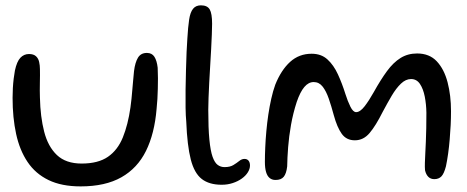

<svg xmlns="http://www.w3.org/2000/svg" viewBox="-20 -650 1707 702"><path d="M275 31.5Q205 31.5 157.2 8.2Q109.5 -15 80.8 -57.8Q52 -100.5 39 -160Q26 -219.5 26 -292.5Q26 -310 27 -327.8Q28 -345.5 30 -362.2Q32 -379 34.5 -392Q41.5 -425 54.5 -438.8Q67.5 -452.5 86 -452.5Q103 -452.5 111.8 -444.2Q120.5 -436 123.2 -423.2Q126 -410.5 126 -397.5Q126.5 -388.5 126.2 -375.2Q126 -362 125.8 -347.2Q125.5 -332.5 125.5 -318.5Q125.5 -304.5 126 -293Q127.5 -223 141.5 -168.5Q155.5 -114 188.2 -83Q221 -52 278.5 -52Q339 -52 374.8 -76.8Q410.5 -101.5 429.2 -147.8Q448 -194 457 -257.5Q459 -272.5 460.8 -288.8Q462.5 -305 463.8 -321.8Q465 -338.5 466.8 -355.8Q468.5 -373 470 -390Q474 -422 484.5 -439.2Q495 -456.5 517 -456.5Q535.5 -456.5 544.5 -442.5Q553.5 -428.5 556.5 -402.5Q557.5 -383 557.5 -363.8Q557.5 -344.5 557 -325.5Q556.5 -306.5 555.5 -288Q554.5 -269.5 552.5 -251.5Q545 -161.5 513.8 -98.2Q482.5 -35 423.8 -1.8Q365 31.5 275 31.5Z M790.5 25.5Q745 25.5 717.8 4.5Q690.5 -16.5 677.5 -67Q664.5 -117.5 661 -205.5Q659 -225.5 658.5 -256Q658 -286.5 658.5 -322.5Q659 -358.5 660 -394Q661 -429.5 662.2 -459.8Q663.5 -490 665 -509Q667.5 -551.5 671.5 -578.2Q675.5 -605 685.8 -617.8Q696 -630.5 714.5 -630.5Q738 -630.5 746.8 -615.5Q755.5 -600.5 755.5 -563Q755.5 -548 754.5 -523.8Q753.5 -499.5 752 -470.2Q750.5 -441 748.5 -409.5Q746.5 -378 745 -348Q743.5 -318 742.5 -292.2Q741.5 -266.5 741.5 -249Q741.5 -181.5 745.5 -140Q749.5 -98.5 757.2 -76.8Q765 -55 776 -47Q787 -39 801 -39Q821 -39 833.2 -46.5Q845.5 -54 854.8 -61.5Q864 -69 874 -69Q883.5 -69 888.8 -62.5Q894 -56 894 -45Q894 -32.5 886.2 -20Q878.5 -7.5 864.2 2.8Q850 13 831.2 19.2Q812.5 25.5 790.5 25.5Z M987.5 8Q974.5 8 965.8 0.8Q957 -6.5 952.8 -21Q948.5 -35.5 948.5 -58Q948.5 -82.5 949.8 -111Q951 -139.5 953.8 -170Q956.5 -200.5 961 -230.8Q965.5 -261 971.8 -289Q978 -317 986.5 -340.5Q1008 -394 1040.8 -423.8Q1073.5 -453.5 1119.5 -453.5Q1154.5 -453.5 1177.2 -432.8Q1200 -412 1215.5 -378.2Q1231 -344.5 1243 -306Q1251 -280.5 1261 -260.2Q1271 -240 1282 -240Q1296.5 -240 1313 -261.2Q1329.5 -282.5 1346.5 -313Q1371.5 -358 1394.8 -389.8Q1418 -421.5 1444.5 -438Q1471 -454.5 1505 -454.5Q1550 -454.5 1577 -425.8Q1604 -397 1616.5 -349Q1629 -301 1629 -243.5Q1629 -219.5 1627.8 -193.2Q1626.5 -167 1624.2 -140.2Q1622 -113.5 1618.5 -88.5Q1615 -63.5 1610.5 -42Q1603.5 -15 1593.8 -5Q1584 5 1568 5Q1554.5 5 1546 -3.5Q1537.5 -12 1534 -27.5Q1533 -39 1533.5 -54.8Q1534 -70.5 1535 -89.8Q1536 -109 1537 -132Q1538 -155 1538.5 -181.5Q1539 -208 1539 -238Q1538.5 -269 1533 -297Q1527.5 -325 1515.5 -343Q1503.5 -361 1483 -361Q1463.5 -361 1446 -344.2Q1428.5 -327.5 1412.2 -300Q1396 -272.5 1379 -240.5Q1354 -190.5 1331.5 -163.8Q1309 -137 1277.5 -137Q1246.5 -137 1229.5 -160.8Q1212.5 -184.5 1200.5 -228.5Q1191.5 -262 1182 -289.5Q1172.5 -317 1159.5 -333.5Q1146.5 -350 1127 -350Q1108 -350 1092.8 -332Q1077.5 -314 1065 -277.5Q1051.5 -236 1044 -193.5Q1036.5 -151 1033.5 -112Q1030.5 -73 1030 -41.5Q1027 -15.5 1017.5 -3.8Q1008 8 987.5 8Z"/></svg>

Font: Gluten Light
Style: Regular
Weight: 300
Designer: Tyler Finck
Foundry: Etcetera Type Company
Version: Version 1.300